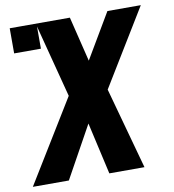

<svg xmlns="http://www.w3.org/2000/svg" viewBox="-87 -797 787 869"><g transform="rotate(-10 306.0 -362.5)"><path d="M292 -725 342.5 -518.5 464.5 -725H618L404 -374.5L507 0H345.5L291.5 -238.5L159.5 0H-6L225.5 -377.5L138.5 -711.5V-609.5H15.5V-725Z"/></g></svg>

Font: JuliaMono ExtraBoldItalic
Style: Regular
Weight: 800
Italic angle: -9°
Monospace: yes
Designer: cormullion
Foundry: corm
Version: Version 0.049; ttfautohint (v1.8.4)